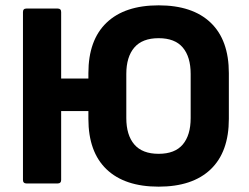

<svg xmlns="http://www.w3.org/2000/svg" viewBox="-20 -687 931 719"><path d="M79 0Q66 0 66 -13V-642Q66 -655 79 -655H196Q209 -655 209 -642V-393H311V-413Q311 -537 379 -602Q447 -667 574 -667Q701 -667 769 -602Q837 -537 837 -413V-242Q837 -118 769 -53Q701 12 574 12Q447 12 379 -53Q311 -118 311 -242V-271H209V-13Q209 0 196 0ZM574 -111Q635 -111 664.5 -146Q694 -181 694 -245V-410Q694 -474 664.5 -509Q635 -544 574 -544Q513 -544 483 -509Q453 -474 453 -410V-245Q453 -181 483 -146Q513 -111 574 -111Z"/></svg>

Font: Sofia Sans ExtraBold
Style: Regular
Weight: 800
Designer: Botio Nikoltchev, Ani Petrova
Foundry: lettersoup
Version: Version 4.101; ttfautohint (v1.8.4.7-5d5b)